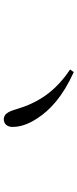

<svg xmlns="http://www.w3.org/2000/svg" viewBox="290 -878 419 1040"><g transform="rotate(90 500.0 -358.5)"><path d="M357 -528C477 -448 537 -355 572 -237C586 -188 601 -169 627 -169C649 -169 668 -185 668 -216C668 -255 656 -299 620 -353C576 -419 506 -487 371 -548Z"/></g></svg>

Font: Source Han Serif AKR9
Style: Regular
Weight: 400
Designer: Ryoko NISHIZUKA 西塚涼子 (kana & ideographs); Frank Grießhammer (Latin, Greek & Cyrillic); Sandoll Communications 산돌커뮤니케이션, 
Foundry: Adobe Systems Incorporated
Version: Version 1.005;hotconv 1.0.107;makeotfexe 2.5.65593